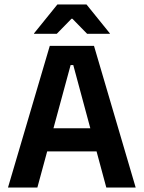

<svg xmlns="http://www.w3.org/2000/svg" viewBox="-20 -846 648 866"><path d="M148.5 0H16L204.5 -639H404L592 0H459.5L310.5 -552.5H298.5ZM448 -163H159V-267.5H448ZM133.5 -695.5 239 -826H370L475.5 -695.5V-693.5H373L306.5 -761.5H302.5L236 -693.5H133.5Z"/></svg>

Font: Anek Malayalam SemiBold
Style: Regular
Weight: 600
Version: Version 1.003